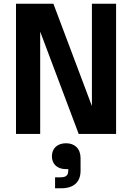

<svg xmlns="http://www.w3.org/2000/svg" viewBox="-20 -720 710 1032"><path d="M66 0H196V-550L403 0H604V-700H474V-150L267 -700H66ZM259 120C259 161 287 189 334 189H347V195C347 222 336 233 306 233H276V292H309C377 292 413 258 413 198V130C413 78 381 50 335 50C289 50 259 77 259 120Z"/></svg>

Font: Meta Space
Style: Bold
Weight: 700
Designer: Meta Pool / Florian Karsten
Foundry: Meta Pool / Florian Karsten
Version: Version 2.000;Glyphs 3.1.1 (3137)